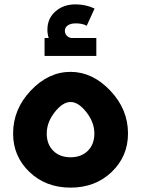

<svg xmlns="http://www.w3.org/2000/svg" viewBox="-20 -859 662 879"><path d="M421 -685V-603H184V-685H203Q197 -703 197 -723Q197 -774 233.5 -806.5Q270 -839 326 -839Q372 -839 413 -820L377 -741Q358 -752 327 -752Q303 -752 290 -742.5Q277 -733 277 -718Q277 -706 285 -696.5Q293 -687 307 -685ZM303 -530Q403 -530 484.5 -444.5Q566 -359 566 -248Q566 -143 491 -71.5Q416 0 303 0Q190 0 115 -71.5Q40 -143 40 -248Q40 -359 121 -444.5Q202 -530 303 -530ZM412 -248Q412 -299 375.5 -345.5Q339 -392 303 -392Q267 -392 230.5 -345.5Q194 -299 194 -248Q194 -198 224 -168.5Q254 -139 303 -139Q352 -139 382 -168.5Q412 -198 412 -248Z"/></svg>

Font: Montserrat-Arabic SemiBold
Style: Regular
Weight: 600
Designer: Mohamed Gaber
Foundry: Kief Type Foundry
Version: Version 5.008;PS 005.008;hotconv 1.0.88;makeotf.lib2.5.64775